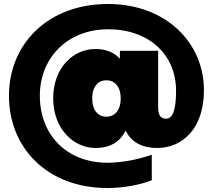

<svg xmlns="http://www.w3.org/2000/svg" viewBox="-20 -734 1069 964"><path d="M519 210C598 210 682 195 742 171V43C664 70 585 83 519 83C315 83 180 -57 180 -253C180 -443 318 -587 523 -587C729 -587 864 -459 864 -278C864 -166 841 -138 813 -138C791 -138 774 -151 774 -193V-479H582V-439C553 -471 512 -488 459 -488C348 -488 247 -394 247 -240C247 -86 351 9 459 9C535 9 583 -23 611 -78C639 -20 694 9 769 9C897 9 1004 -90 1004 -281C1004 -521 811 -714 523 -714C218 -714 25 -511 25 -253C25 9 218 210 519 210ZM514 -148C473 -148 443 -179 443 -240C443 -300 473 -331 514 -331C555 -331 586 -300 586 -240C586 -179 555 -148 514 -148Z"/></svg>

Font: Chess Sans Black
Style: Regular
Weight: 900
Designer: Wolf Bōese
Foundry: Wolf Bōese
Version: Version 7.223;Glyphs 3.3 (3306)